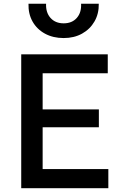

<svg xmlns="http://www.w3.org/2000/svg" viewBox="-20 -984 652 1004"><path d="M91 0V-700H543.5V-601H203V-412H497V-318.5H203V-100H546.5V0ZM313 -785Q257.5 -785 215.2 -808Q173 -831 150.2 -871.5Q127.5 -912 129 -964.5H221Q219 -918.5 244.2 -890.2Q269.5 -862 313 -862Q356.5 -862 381.5 -890.2Q406.5 -918.5 404 -964.5H496.5Q497.5 -912.5 474.2 -872Q451 -831.5 409.2 -808.2Q367.5 -785 313 -785Z"/></svg>

Font: Geologica
Style: Regular
Weight: 400
Designer: Sindre Bremnes, Frode Helland
Foundry: Monokrom Skriftforlag AS
Version: Version 1.010; ttfautohint (v1.8.4.7-5d5b);gftools[0.9.28]